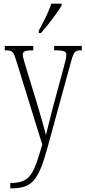

<svg xmlns="http://www.w3.org/2000/svg" viewBox="-20 -786 465 1045"><path d="M191 -619V-606H203C243 -652 296 -721 315 -756V-766H259C245 -721 221 -676 191 -619ZM36 210V239H39C150 239 187 204 237 23L361 -430C380 -502 385 -512 420 -512H425V-536H275V-512H290C335 -511 341 -503 341 -487C341 -471 334 -447 327 -420L268 -202C253 -139 238 -87 230 -50C222 -85 204 -148 180 -227L122 -417C112 -451 104 -476 104 -488C104 -505 114 -512 158 -512H161V-536H6V-512H8C50 -512 53 -506 70 -451L210 1C163 159 148 210 36 210Z"/></svg>

Font: Noto Serif Thai ExtraCondensed ExtraLight
Style: Regular
Weight: 200
Width: 2
Designer: Monotype Design Team
Foundry: Monotype Imaging Inc.
Version: Version 2.002